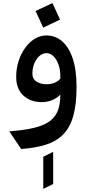

<svg xmlns="http://www.w3.org/2000/svg" viewBox="-20 -938 587 1224"><path d="M115 12 39 -100.8Q135.4 -107.8 198.6 -123.4Q261.8 -139 298.1 -166.4Q334.5 -193.8 349.6 -235.4Q364.6 -277 364.6 -335.2Q343.6 -312.7 313.1 -299.9Q282.7 -287 244 -287Q175 -287 129.1 -328.9Q83.2 -370.8 83.2 -448.4Q83.2 -499.8 98 -546.9Q112.8 -594 139.3 -631.4Q165.9 -668.7 201 -690.4Q236.1 -712 276.4 -712Q332.3 -712 375.5 -675.2Q418.7 -638.5 443.4 -565.6Q468 -492.8 468 -385Q468 -271.1 446.5 -196.8Q425 -122.4 381.1 -79.1Q337.1 -35.7 270.9 -15.2Q204.7 5.3 115 12ZM255.8 266V61.2L319 30V234.8ZM276.6 -401Q304.8 -401 328.6 -410.9Q352.3 -420.8 364.6 -437.2V-454.4Q364.6 -493 353 -526Q341.3 -559 321.4 -579.1Q301.4 -599.2 276.4 -599.2Q252 -599.2 231.5 -581.2Q211 -563.3 198.8 -533.6Q186.6 -504 186.6 -469Q186.6 -434.5 212.9 -417.8Q239.2 -401 276.6 -401ZM255.4 -762 206.8 -867.8 314.2 -918.4 362.8 -813Z"/></svg>

Font: Overpass
Style: Regular
Weight: 400
Designer: Delve Withrington, Dave Bailey, Thomas Jockin
Foundry: Delve Fonts LLC
Version: Version 4.000